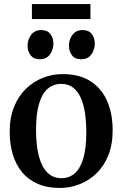

<svg xmlns="http://www.w3.org/2000/svg" viewBox="-20 -920 606 951"><path d="M28 -267.5Q28 -337.5 49.8 -391Q71.5 -444.5 108.8 -480.5Q146 -516.5 193 -534.8Q240 -553 290 -553Q374 -553 429 -517.2Q484 -481.5 511 -418.8Q538 -356 538 -275Q538 -204 516.2 -150.2Q494.5 -96.5 457.2 -60.8Q420 -25 373.2 -7Q326.5 11 276 11Q213.5 11 166.8 -9.5Q120 -30 89.2 -67.2Q58.5 -104.5 43.2 -155.5Q28 -206.5 28 -267.5ZM284 -37.5Q324 -37.5 351.5 -62.5Q379 -87.5 393.2 -137.8Q407.5 -188 407.5 -264Q407.5 -315.5 401 -359.2Q394.5 -403 380 -435.5Q365.5 -468 341.8 -486.2Q318 -504.5 284 -504.5Q243.5 -504.5 215.5 -479.8Q187.5 -455 173 -404.8Q158.5 -354.5 158.5 -277.5Q158.5 -226 165.2 -182.2Q172 -138.5 187 -106Q202 -73.5 225.8 -55.5Q249.5 -37.5 284 -37.5ZM176.5 -626.5Q147 -626.5 131.8 -646Q116.5 -665.5 116.5 -693Q116.5 -724 134.2 -747.5Q152 -771 184 -771H185Q214.5 -771 229.5 -751.5Q244.5 -732 244.5 -704.5Q244.5 -674 227.2 -650.2Q210 -626.5 177 -626.5ZM381 -626.5Q351.5 -626.5 336.5 -646Q321.5 -665.5 321.5 -693Q321.5 -724 339 -747.5Q356.5 -771 389 -771H390Q419.5 -771 434.5 -751.5Q449.5 -732 449.5 -704.5Q449.5 -674 432.2 -650.2Q415 -626.5 382 -626.5ZM428 -900V-825.5H138V-900Z"/></svg>

Font: Merriweather 60pt SemiBold
Style: Regular
Weight: 600
Version: Version 2.100